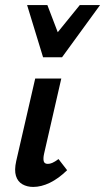

<svg xmlns="http://www.w3.org/2000/svg" viewBox="-20 -731 415 758"><path d="M111 7Q87 7 68.5 -3.5Q50 -14 43 -36.5Q36 -59 44 -95L119 -421H222L154 -124Q150 -106 152.5 -95Q155 -84 169 -84Q177 -84 186.5 -88Q196 -92 211 -103L245 -59Q211 -26 177 -9.5Q143 7 111 7ZM150 -505 183 -573 295 -711H375L225 -505ZM150 -505 87 -711H167L219 -575L225 -505Z"/></svg>

Font: Ysabeau
Style: Bold Italic
Weight: 700
Italic angle: -12°
Designer: Christian Thalmann (Catharsis Fonts)
Version: Version 2.002